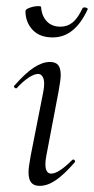

<svg xmlns="http://www.w3.org/2000/svg" viewBox="-20 -597 306 626"><path d="M73 -36Q73 -51 80 -89L121 -297Q124 -312 124 -324Q124 -339 118.5 -347.5Q113 -356 104 -356Q92 -356 73.5 -344Q55 -332 35 -310Q34 -309 32 -309Q29 -309 26.5 -312.5Q24 -316 27 -318Q62 -358 90 -376.5Q118 -395 143 -395Q161 -395 169.5 -385Q178 -375 178 -352Q178 -338 171 -299L131 -89Q128 -73 128 -62Q128 -31 147 -31Q171 -31 215 -75Q217 -77 219 -77Q222 -77 224 -73.5Q226 -70 223 -67Q189 -28 162 -9.5Q135 9 109 9Q91 9 82 -1.5Q73 -12 73 -36ZM63 -561Q63 -567 77.5 -572Q92 -577 105 -577Q114 -577 114 -574Q116 -545 132.5 -527.5Q149 -510 177 -510Q200 -510 217 -524Q234 -538 249 -570Q252 -573 255 -573Q259 -573 263 -571Q267 -569 266 -567Q224 -475 152 -475Q109 -475 86 -500Q63 -525 63 -561Z"/></svg>

Font: Cormorant Garamond
Style: Italic
Weight: 400
Italic angle: -10°
Designer: Christian Thalmann (Catharsis Fonts)
Foundry: Catharsis Fonts
Version: Version 4.000